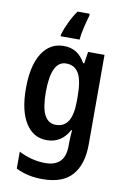

<svg xmlns="http://www.w3.org/2000/svg" viewBox="-107 -827 741 1129"><g transform="rotate(10 264.0 -263.0)"><path d="M218 -553Q260 -553 291.5 -534Q323 -515 347 -473H353L364 -543H462V-9Q462 111 405.5 175.5Q349 240 229 240Q138 240 70 205V104Q148 144 229 144Q286 144 316.5 114Q347 84 347 17V4Q347 -32 351 -73H346Q301 10 214 10Q133 10 87 -63Q41 -136 41 -269Q41 -405 88 -479Q135 -553 218 -553ZM249 -454Q160 -454 160 -267Q160 -176 182.5 -132Q205 -88 251 -88Q300 -88 324.5 -127Q349 -166 349 -250V-274Q349 -369 325 -411.5Q301 -454 249 -454ZM334 -754Q324 -721 314 -678Q304 -635 302 -606H189V-616Q199 -651 218.5 -692Q238 -733 262 -766H334Z"/></g></svg>

Font: Noto Sans Ethiopic Condensed SemiBold
Style: Regular
Weight: 600
Width: 3
Designer: Monotype Design Team
Foundry: Monotype Imaging Inc.
Version: Version 2.102; ttfautohint (v1.8.4.7-5d5b)